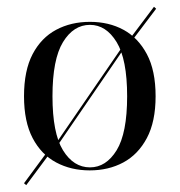

<svg xmlns="http://www.w3.org/2000/svg" viewBox="-20 -491 530 566"><path d="M140.3 -48.4 134.7 -53.2 348.4 -364.5 353.2 -358.9ZM57.3 54.8 50.8 49.2 125.8 -52.4 132.3 -46ZM362.9 -362.9 357.3 -369.4 433.9 -471 440.3 -465.3ZM244.4 11.3Q189.5 11.3 145.6 -12.1Q101.6 -35.5 76.2 -83.9Q50.8 -132.3 50.8 -207.3Q50.8 -283.1 76.2 -331.5Q101.6 -379.8 145.6 -403.2Q189.5 -426.6 245.2 -426.6Q300.8 -426.6 344 -403.2Q387.1 -379.8 412.9 -331.5Q438.7 -283.1 438.7 -207.3Q438.7 -132.3 412.9 -83.9Q387.1 -35.5 343.5 -12.1Q300 11.3 244.4 11.3ZM245.2 2.4Q292.7 2.4 323.8 -48Q354.8 -98.4 354.8 -207.3Q354.8 -316.1 323.8 -366.9Q292.7 -417.7 245.2 -417.7Q196.8 -417.7 165.7 -366.9Q134.7 -316.1 134.7 -207.3Q134.7 -98.4 165.7 -48Q196.8 2.4 245.2 2.4Z"/></svg>

Font: Playfair 144pt
Style: Regular
Weight: 400
Designer: Claus Eggers Sørensen
Foundry: Claus Eggers Sørensen
Version: Version 2.001;gftools[0.9.30]